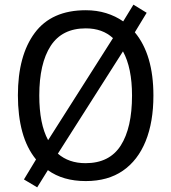

<svg xmlns="http://www.w3.org/2000/svg" viewBox="-20 -769 736 826"><path d="M640 -358Q640 -244 606.5 -161.5Q573 -79 508.5 -34.5Q444 10 349 10Q251 10 186 -37L140 37L83 3L135 -83Q95 -132 76 -201.5Q57 -271 57 -359Q57 -530 129.5 -627.5Q202 -725 349 -725Q396 -725 436.5 -712.5Q477 -700 510 -677L554 -749L611 -714L560 -630Q640 -534 640 -358ZM149 -358Q149 -236 187 -166L466 -605Q421 -647 349 -647Q247 -647 198 -571.5Q149 -496 149 -358ZM548 -358Q548 -477 509 -548L229 -108Q276 -67 348 -67Q451 -67 499.5 -143Q548 -219 548 -358Z"/></svg>

Font: Noto Sans Kannada SemiCondensed
Style: Regular
Weight: 400
Width: 4
Designer: Jelle Bosma - Monotype Design Team
Foundry: Monotype Imaging Inc.
Version: Version 2.005; ttfautohint (v1.8.4.7-5d5b)